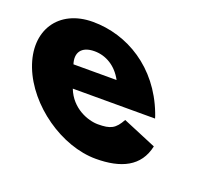

<svg xmlns="http://www.w3.org/2000/svg" viewBox="-143 -665 937 816"><g transform="rotate(20 325.5 -256.5)"><path d="M537.1 -232C535.8 -238 531.6 -249 528.9 -256C459.5 -436 305.1 -528 149.1 -528C-5.9 -528 -85.9 -406 -28.1 -256C29.3 -107 203.3 15 358.3 15C472.3 15 552 -22 572.7 -119L420 -183C394.7 -137 374 -126 317 -126C272 -126 195.6 -153 165.1 -232ZM132.4 -330C117.3 -377 137.4 -413 198.4 -413C250.4 -413 298.6 -384 327.4 -330Z"/></g></svg>

Font: Hussar
Style: BdOpOblFour
Weight: 700
Foundry: Cannot Into Space Fonts
Version: Version 2.00